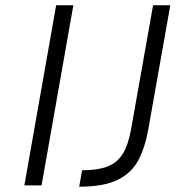

<svg xmlns="http://www.w3.org/2000/svg" viewBox="-20 -700 690 725"><path d="M137 0H72L192 -680H257ZM279 5 290 -57Q347 -57 384 -70.5Q421 -84 442.5 -117.5Q464 -151 475 -212L558 -680H623L540 -212Q528 -143 502 -94.5Q476 -46 423.5 -20.5Q371 5 279 5Z"/></svg>

Font: Inria Sans Light
Style: Italic
Weight: 300
Italic angle: -10°
Designer: Black Foundry Team
Foundry: Black Foundry
Version: Version 1.2; ttfautohint (v1.8.3)